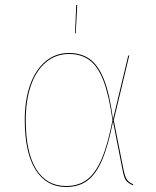

<svg xmlns="http://www.w3.org/2000/svg" viewBox="-20 -739 622 768"><path d="M432 -262 493 -517H497L435 -258L474 -61Q480 -31 488.5 -19.5Q497 -8 513 -2L512 2Q494 -5 485 -16Q476 -27 470 -60L432 -253Q413 -156 388.5 -99Q364 -42 329.5 -16.5Q295 9 244 9Q166 9 122.5 -59.5Q79 -128 79 -259Q79 -339 100.5 -399.5Q122 -460 162 -493.5Q202 -527 256 -527Q306 -527 340 -502Q374 -477 396.5 -419.5Q419 -362 432 -262ZM83 -259Q83 -129 125 -62Q167 5 244 5Q294 5 328 -20.5Q362 -46 386.5 -103Q411 -160 430 -258Q416 -358 394 -415.5Q372 -473 338.5 -498Q305 -523 256 -523Q204 -523 164.5 -490.5Q125 -458 104 -398Q83 -338 83 -259ZM289 -719 283 -606H280L285 -719Z"/></svg>

Font: FiraGO Four
Style: Regular
Weight: 100
Designer: bBox Type
Foundry: bBox Type GmbH
Version: Version 1.001